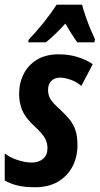

<svg xmlns="http://www.w3.org/2000/svg" viewBox="-26 -786 424 816"><path d="M123 9.8Q78.1 9.8 47.6 2.2Q17.1 -5.4 -5.9 -19V-133.8Q18.1 -115.7 50 -105.5Q82 -95.2 107.9 -95.2Q138.2 -95.2 157 -110.8Q175.8 -126.5 175.8 -157.2Q175.8 -177.2 166 -196.8Q156.2 -216.3 123 -247.1Q84 -282.2 69.6 -314.9Q55.2 -347.7 55.2 -386.2Q55.2 -433.1 74.5 -471.4Q93.8 -509.8 131.3 -532.5Q168.9 -555.2 224.1 -555.2Q266.6 -555.2 304.2 -543.5Q341.8 -531.7 368.2 -513.2L319.8 -420.9Q298.3 -439 273.2 -447.5Q248 -456.1 230 -456.1Q206.1 -456.1 192.1 -442.1Q178.2 -428.2 178.2 -403.8Q178.2 -383.8 187 -367.2Q195.8 -350.6 228 -321.8Q252.9 -298.8 269.8 -278.1Q286.6 -257.3 294.9 -231.7Q303.2 -206.1 303.2 -168.9Q303.2 -118.7 282 -78.1Q260.7 -37.6 220.5 -13.9Q180.2 9.8 123 9.8ZM93.8 -606 95.7 -617.2Q128.9 -651.9 159.2 -689.7Q189.5 -727.5 214.8 -766.1H322.8Q327.6 -747.1 336.9 -719.7Q346.2 -692.4 357.4 -665Q368.7 -637.7 377.9 -618.2L375 -606H302.7Q278.8 -638.2 252 -686Q205.1 -634.8 168.9 -606Z"/></svg>

Font: Open Sans Condensed
Style: Bold Italic
Weight: 700
Width: 3
Italic angle: -12°
Designer: Monotype Design Team
Foundry: Monotype Imaging Inc.
Version: Version 3.003; ttfautohint (v1.8.4)